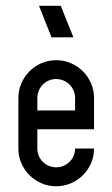

<svg xmlns="http://www.w3.org/2000/svg" viewBox="-20 -648 391 668"><path d="M175.3 -438.5Q202.6 -438.5 226.6 -428.2Q250.5 -418 268.6 -399.9Q286.6 -381.8 296.9 -357.9Q307.1 -334 307.1 -307.1V-198.2H109.9V-131.3Q109.9 -117.7 115 -105.7Q120.1 -93.8 128.9 -85Q137.7 -76.2 149.7 -71Q161.6 -65.9 175.3 -65.9Q189 -65.9 200.9 -71Q212.9 -76.2 221.9 -85Q231 -93.8 236.1 -105.7Q241.2 -117.7 241.2 -131.3H307.1Q307.1 -104 296.9 -80.3Q286.6 -56.6 268.6 -38.6Q250.5 -20.5 226.6 -10.3Q202.6 0 175.3 0Q147.9 0 124.3 -10.3Q100.6 -20.5 82.5 -38.6Q64.5 -56.6 54.2 -80.3Q43.9 -104 43.9 -131.3V-307.1Q43.9 -334 54.2 -357.9Q64.5 -381.8 82.5 -399.9Q100.6 -418 124.3 -428.2Q147.9 -438.5 175.3 -438.5ZM109.9 -263.7H241.2V-307.1Q241.2 -320.8 236.1 -332.8Q231 -344.7 221.9 -353.8Q212.9 -362.8 200.9 -367.9Q189 -373 175.3 -373Q161.6 -373 149.7 -367.9Q137.7 -362.8 128.9 -353.8Q120.1 -344.7 115 -332.8Q109.9 -320.8 109.9 -307.1ZM115.7 -627.9H191.4L235.4 -518.1H159.2Z"/></svg>

Font: Aeronef
Style: Regular
Weight: 400
Designer: Peter Wiegel - CAT-Fonts Germany
Foundry: CAT-Fonts, Peter Wiegel
Version: Version 0.002